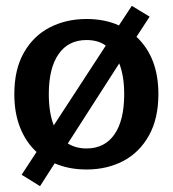

<svg xmlns="http://www.w3.org/2000/svg" viewBox="-20 -566 591 657"><path d="M54 32 105 -46Q69 -79 49 -129Q29 -179 29 -244Q29 -328 61.5 -385.5Q94 -443 150 -472Q206 -501 276 -501Q339 -501 387 -479L431 -546L492 -509L447 -440Q522 -370 522 -244Q522 -160 489.5 -102Q457 -44 401.5 -15Q346 14 276 14Q216 14 167 -7L117 71ZM342 -410Q316 -429 276 -429Q214 -429 180.5 -381Q147 -333 147 -244Q147 -180 164 -137ZM405 -244Q405 -306 388 -349L212 -75Q240 -58 276 -58Q338 -58 371.5 -106Q405 -154 405 -244Z"/></svg>

Font: Maitree Semibold
Style: Regular
Weight: 600
Designer: CadsonDemak Team
Foundry: CadsonDemak
Version: Version 1.000